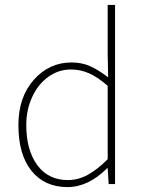

<svg xmlns="http://www.w3.org/2000/svg" viewBox="-20 -742 580 774"><path d="M252 12.2Q160.2 12.2 107.2 -53Q54.2 -118.2 54.2 -237.8Q54.2 -350.1 116.2 -420.2Q178.2 -490.2 268.1 -490.2Q309.1 -490.2 342 -475.8Q375 -461.4 416 -430.2L414.1 -520V-722.2H443.8V0H418L414.1 -64H412.1Q335.9 12.2 252 12.2ZM253.9 -16.1Q294.9 -16.1 333.5 -37.1Q372.1 -58.1 414.1 -100.1V-396Q374 -431.2 339.1 -446.5Q304.2 -461.9 266.1 -461.9Q215.8 -461.9 174.3 -431.9Q132.8 -401.9 109.4 -350.3Q85.9 -298.8 85.9 -237.8Q85.9 -137.2 130.1 -76.7Q174.3 -16.1 253.9 -16.1Z"/></svg>

Font: Source Sans 3 ExtraLight
Style: Regular
Weight: 200
Designer: Paul D. Hunt
Foundry: Adobe
Version: Version 3.052;hotconv 1.1.0;makeotfexe 2.6.0